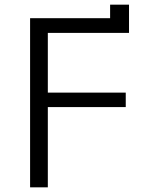

<svg xmlns="http://www.w3.org/2000/svg" viewBox="-20 -803 640 823"><path d="M109 -725H452V-783H533V-662H185V-406H519V-344H185V0H109Z"/></svg>

Font: JuliaMono Light
Style: Regular
Weight: 300
Monospace: yes
Designer: cormullion
Foundry: corm
Version: Version 0.054; ttfautohint (v1.8.4)